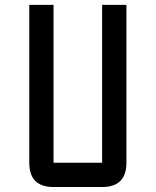

<svg xmlns="http://www.w3.org/2000/svg" viewBox="-20 -752 626 772"><path d="M390.6 -732.4H488.3V-97.7Q488.3 0 390.6 0H195.3Q97.7 0 97.7 -97.7V-732.4H195.3V-97.7H390.6Z"/></svg>

Font: BabelStone Zanabazar
Style: Regular
Weight: 400
Designer: Andrew West
Foundry: Andrew West
Version: Version 10.002;August 6, 2021